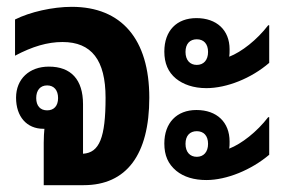

<svg xmlns="http://www.w3.org/2000/svg" viewBox="-20 -542 827 562"><path d="M108 0H225C350 0 417 -89 417 -256C417 -427 336 -522 190 -522C134 -522 68 -507 24 -485V-379C75 -406 119 -419 163 -419C248 -419 289 -366 289 -256C289 -139 271 -95 223 -92V-237C223 -309 188 -347 123 -347C66 -347 27 -311 27 -256C27 -201 58 -165 107 -165H110C109 -155 108 -141 108 -124ZM118 -219C98 -219 86 -232 86 -255C86 -278 98 -292 118 -292C138 -292 150 -278 150 -255C150 -232 138 -219 118 -219Z M584 -284C644 -284 716 -313 768 -358V-468H765C732 -425 687 -390 651 -376C652 -382 652 -390 652 -398C652 -454 614 -489 555 -489C497 -489 461 -452 461 -391C461 -357 472 -331 495 -312C516 -295 546 -284 584 -284ZM556 -352C536 -352 523 -366 523 -390C523 -414 536 -427 556 -427C576 -427 589 -414 589 -390C589 -366 576 -352 556 -352ZM584 -15C644 -15 716 -45 768 -89V-199H765C732 -156 687 -121 651 -107C652 -113 652 -120 652 -128C652 -184 615 -220 555 -220C497 -220 461 -182 461 -122C461 -87 472 -62 496 -42C518 -24 548 -15 584 -15ZM556 -83C536 -83 523 -97 523 -121C523 -145 536 -158 556 -158C576 -158 589 -145 589 -121C589 -97 576 -83 556 -83Z"/></svg>

Font: Noto Sans Thai Looped UI Narrow
Style: Bold
Weight: 700
Width: 4
Designer: Cadson Demak Team
Foundry: Cadson Demak Co., Ltd.
Version: Version 1.000